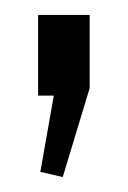

<svg xmlns="http://www.w3.org/2000/svg" viewBox="-20 -128 172 257"><path d="M100 -108V-10L64 109L34 102L52 0H31V-108Z"/></svg>

Font: Pathway Extreme Condensed Light
Style: Regular
Weight: 300
Width: 3
Version: Version 1.001;gftools[0.9.26]